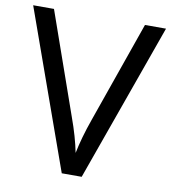

<svg xmlns="http://www.w3.org/2000/svg" viewBox="-81 -784 761 854"><g transform="rotate(10 300.0 -357.0)"><path d="M600 -714 345 0H255L0 -714H94L255 -256Q271 -212 282 -173.5Q293 -135 300 -100Q307 -135 318 -174Q329 -213 345 -258L505 -714Z"/></g></svg>

Font: Noto Sans Carian
Style: Regular
Weight: 400
Designer: Monotype Design Team
Foundry: Monotype Imaging Inc.
Version: Version 2.002; ttfautohint (v1.8.4.7-5d5b)